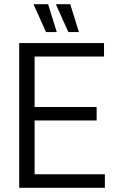

<svg xmlns="http://www.w3.org/2000/svg" viewBox="-20 -890 553 910"><path d="M71 0V-686H473V-622H144V-383H438V-319H144V-64H477V0ZM304 -738 246 -867V-870H313L354 -738ZM198 -738 140 -867 141 -870H208L249 -738Z"/></svg>

Font: Archivo Condensed Light
Style: Regular
Weight: 300
Width: 3
Designer: Hector Gatti
Foundry: Omnibus-Type
Version: Version 2.001